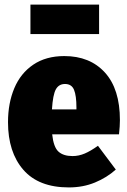

<svg xmlns="http://www.w3.org/2000/svg" viewBox="-20 -799 554 839"><path d="M500 -212H208Q214 -156 235.5 -136.5Q257 -117 297 -117Q324 -117 350 -128Q376 -139 408 -162L486 -58Q447 -23 395 -1.5Q343 20 281 20Q149 20 82 -57Q15 -134 15 -265Q15 -348 42.5 -413.5Q70 -479 125.5 -516.5Q181 -554 261 -554Q373 -554 438.5 -482Q504 -410 504 -274Q504 -248 500 -212ZM314 -329Q314 -381 303.5 -406.5Q293 -432 264 -432Q237 -432 224 -408.5Q211 -385 207 -321H314ZM413 -650H113V-779H413Z"/></svg>

Font: Fira Sans Condensed Black
Style: Regular
Weight: 900
Width: 3
Designer: Carrois Corporate & Edenspiekermann AG
Foundry: Carrois Corporate GbR & Edenspiekermann AG
Version: Version 4.203